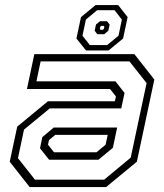

<svg xmlns="http://www.w3.org/2000/svg" viewBox="-20 -760 666 780"><path d="M100.5 0 19.5 -103 50 -245.5 174.5 -348.5H446.5L451 -368L427 -398.5H89.5L119.5 -540H526L607 -437L536 -103L411 0ZM179.5 -111 142.5 -157.5 152 -203 198.5 -242H456L438.5 -159.5L380 -111ZM122 -30H403L511 -119.5L575.5 -422.5L506 -510.5H145L128 -429.5H449L486 -382.5L472.5 -319.5H182L77.5 -233.5L53 -117.5ZM199.5 -141.5H372L409 -172L417.5 -212H204.5L179 -191L175 -172ZM329.5 -555 290.5 -603.5 309 -690.5 368.5 -739.5H460L498.5 -690.5L480 -603.5L421 -555ZM345 -577H415.5L461.5 -615L475 -680.5L445.5 -718.5H374.5L329 -680.5L315 -615ZM375.5 -621 364.5 -635 370 -660.5 386.5 -674H414.5L425.5 -660.5L420 -635L403.5 -621ZM389 -639H397.5L402 -643L404 -651.5L400.5 -655H392L387.5 -651.5L385.5 -643Z"/></svg>

Font: Tourney Light
Style: Italic
Weight: 300
Italic angle: -12°
Version: Version 1.015